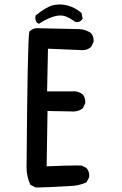

<svg xmlns="http://www.w3.org/2000/svg" viewBox="-20 -826 540 852"><path d="M97.7 -85.4Q97.7 -94.2 98.1 -102.5Q102.1 -643.1 109.9 -684.6L110.4 -686.5L111.8 -687.5Q127 -701.2 147 -701.2Q149.9 -701.2 152.8 -700.7L333.5 -696.8Q360.4 -694.8 383.3 -679.7Q395.5 -666 395.5 -646.5Q395.5 -643.6 395 -639.2L384.3 -617.7L383.3 -617.2Q368.2 -603.5 346.7 -603.5L192.9 -609.9L189 -420.4H301.8Q304.7 -420.9 307.6 -420.9Q329.1 -420.9 346.7 -407.2Q358.4 -393.6 358.4 -374Q358.4 -371.1 357.9 -366.7L347.2 -345.2L345.7 -344.2Q327.1 -331.1 304.2 -331.1Q300.8 -331.1 297.4 -331.5L190.9 -333.5L187 -87.9Q279.8 -91.8 319.8 -91.8Q333.5 -91.8 342.3 -91.3L363.8 -80.6L364.3 -79.6Q376 -66.4 376 -46.9Q376 -43.9 375.5 -39.6L364.3 -17.6L362.8 -16.6Q328.1 -0.5 287.1 -0.5Q182.6 5.9 149.9 5.9Q141.6 5.9 137.2 5.4L115.2 -5.9L114.3 -7.3Q97.7 -43 97.7 -85.4ZM136.7 -747.1Q136.7 -751 137.7 -756.8Q185.1 -795.9 216.8 -803.2Q230.5 -806.2 246.6 -806.2Q262.7 -806.2 281.2 -801.3Q314 -792 340.3 -769.5L341.8 -768.6L346.7 -742.7L345.2 -741.2L341.3 -736.3Q333 -728 322.3 -728Q318.4 -728 313 -729.5Q290.5 -746.1 269.5 -753.9Q260.3 -757.3 248.5 -757.3Q210.9 -757.3 155.3 -722.2L152.3 -720.2L142.6 -726.6Q136.7 -736.3 136.7 -747.1Z"/></svg>

Font: Bakudai
Style: Medium
Weight: 500
Version: Version 1.48